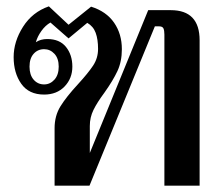

<svg xmlns="http://www.w3.org/2000/svg" viewBox="-20 -585 703 605"><path d="M152 -181Q152 -220 170.5 -250Q189 -280 226 -320Q258 -355 273.5 -378.5Q289 -402 289 -431Q289 -461 281.5 -481.5Q274 -502 255 -513L196 -464L139 -514Q123 -505 110.5 -487.5Q98 -470 93 -452Q108 -462 129 -462Q168 -462 188 -437Q208 -412 208 -375Q208 -338 183.5 -312.5Q159 -287 119 -287Q71 -287 47 -321Q23 -355 23 -405Q23 -454 52.5 -500.5Q82 -547 134 -565L196 -507L267 -564Q315 -549 339.5 -513.5Q364 -478 364 -430Q364 -391 350 -361Q336 -331 309 -293Q286 -262 274.5 -238.5Q263 -215 263 -188V-103L447 -553H518Q609 -553 609 -458V0H498V-476Q498 -489 495 -495.5Q492 -502 481 -502H468L262 0H152ZM165 -375Q165 -401 151.5 -415.5Q138 -430 119 -430Q99 -430 86 -415.5Q73 -401 73 -375Q73 -349 86 -334Q99 -319 119 -319Q138 -319 151.5 -334Q165 -349 165 -375Z"/></svg>

Font: Trirong Medium
Style: Regular
Weight: 500
Designer: Katatrad Team
Foundry: CadsonDemak
Version: Version 1.001